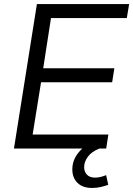

<svg xmlns="http://www.w3.org/2000/svg" viewBox="-20 -725 650 937"><path d="M48.1 0 160.1 -705H610.2L598.9 -636.9H228.9L190.9 -392H538L527.3 -323.4H180.3L139.3 -68.6H508.9L498.2 0ZM429.9 192.3Q383.2 192.3 358.1 167.4Q333 142.4 333 102.1Q333 56.2 363.1 19.5Q393.2 -17.2 439.6 -36.2L464.6 0Q427 15.1 408.9 39.7Q390.7 64.4 390.7 90.5Q390.7 113.7 404.5 127.7Q418.2 141.8 443.9 141.8Q456.8 141.8 469.8 138.8Q482.9 135.8 497.9 129.7L508.3 176.9Q491.7 182.8 471.8 187.6Q451.8 192.3 429.9 192.3Z"/></svg>

Font: Mulish ExtraLight
Style: Italic
Weight: 200
Italic angle: -9°
Designer: Vernon Adams
Foundry: Vernon Adams
Version: Version 3.603